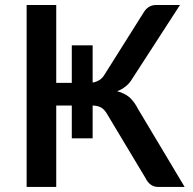

<svg xmlns="http://www.w3.org/2000/svg" viewBox="-20 -740 763 760"><path d="M527.3 -307.1 710.9 0H606Q573.2 0 555.7 -35.6L404.8 -287.1Q395 -305.2 380.9 -314Q367.2 -321.8 346.7 -322.3V-192.4H264.2V-322.3H202.6V0H85.4V-720.2H202.6V-412.1H264.2V-560.5H346.7V-413.1Q360.8 -415.5 373 -422.9Q385.3 -430.2 394.5 -445.8L546.9 -688Q555.7 -703.1 567.4 -711.4Q581.1 -720.2 597.2 -720.2H692.4L503.4 -428.2Q492.7 -409.7 477.1 -397.9Q460.9 -384.8 443.4 -378.9Q472.2 -371.6 492.2 -355Q511.2 -338.4 527.3 -307.1Z"/></svg>

Font: Lato-SemiBold
Style: Regular
Weight: 500
Designer: Lukasz Dziedzic with Adam Twardoch and Botio Nikoltchev
Foundry: tyPoland Lukasz Dziedzic
Version: ""